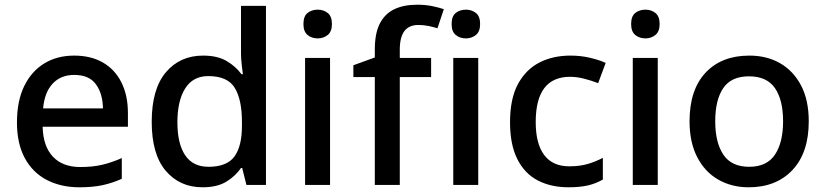

<svg xmlns="http://www.w3.org/2000/svg" viewBox="-20 -785 3504 815"><path d="M295 -549Q366 -549 417 -519.5Q468 -490 495.5 -435Q523 -380 523 -305V-247H161Q163 -164 204.5 -120Q246 -76 321 -76Q373 -76 413.5 -85.5Q454 -95 497 -114V-26Q457 -8 415.5 1Q374 10 317 10Q239 10 179 -21Q119 -52 85.5 -113.5Q52 -175 52 -265Q52 -356 82.5 -419Q113 -482 167.5 -515.5Q222 -549 295 -549ZM295 -467Q238 -467 203.5 -430Q169 -393 163 -325H417Q416 -388 387 -427.5Q358 -467 295 -467Z M840 10Q743 10 683.5 -60Q624 -130 624 -268Q624 -407 684 -478Q744 -549 842 -549Q903 -549 942 -526Q981 -503 1005 -470H1011Q1009 -484 1006 -510.5Q1003 -537 1003 -558V-760H1109V0H1026L1008 -72H1003Q980 -38 941 -14Q902 10 840 10ZM865 -77Q943 -77 975 -120.5Q1007 -164 1007 -251V-267Q1007 -362 976.5 -412Q946 -462 864 -462Q799 -462 766 -409.5Q733 -357 733 -266Q733 -175 766 -126Q799 -77 865 -77Z M1381 -539V0H1275V-539ZM1329 -744Q1353 -744 1371 -730Q1389 -716 1389 -683Q1389 -651 1371 -636.5Q1353 -622 1329 -622Q1303 -622 1285.5 -636.5Q1268 -651 1268 -683Q1268 -716 1285.5 -730Q1303 -744 1329 -744Z M1810 -458H1677V0H1571V-458H1480V-508L1571 -541V-575Q1571 -644 1592.5 -685.5Q1614 -727 1654 -746Q1694 -765 1751 -765Q1786 -765 1815 -759Q1844 -753 1864 -746L1837 -665Q1821 -670 1800 -674.5Q1779 -679 1756 -679Q1716 -679 1696.5 -653Q1677 -627 1677 -574V-539H1810Z M2010 -539V0H1904V-539ZM1958 -744Q1982 -744 2000 -730Q2018 -716 2018 -683Q2018 -651 2000 -636.5Q1982 -622 1958 -622Q1932 -622 1914.5 -636.5Q1897 -651 1897 -683Q1897 -716 1914.5 -730Q1932 -744 1958 -744Z M2393 10Q2319 10 2263 -19Q2207 -48 2176 -109.5Q2145 -171 2145 -266Q2145 -366 2178.5 -428Q2212 -490 2269.5 -519.5Q2327 -549 2401 -549Q2446 -549 2485.5 -539.5Q2525 -530 2551 -518L2519 -432Q2491 -443 2459.5 -451Q2428 -459 2400 -459Q2254 -459 2254 -267Q2254 -175 2290 -127Q2326 -79 2396 -79Q2441 -79 2475 -89Q2509 -99 2539 -115V-23Q2510 -6 2476 2Q2442 10 2393 10Z M2772 -539V0H2666V-539ZM2720 -744Q2744 -744 2762 -730Q2780 -716 2780 -683Q2780 -651 2762 -636.5Q2744 -622 2720 -622Q2694 -622 2676.5 -636.5Q2659 -651 2659 -683Q2659 -716 2676.5 -730Q2694 -744 2720 -744Z M3413 -270Q3413 -137 3344 -63.5Q3275 10 3158 10Q3086 10 3029 -22.5Q2972 -55 2939.5 -118Q2907 -181 2907 -270Q2907 -404 2975 -476.5Q3043 -549 3161 -549Q3235 -549 3291.5 -516.5Q3348 -484 3380.5 -422Q3413 -360 3413 -270ZM3016 -270Q3016 -180 3050.5 -128.5Q3085 -77 3160 -77Q3235 -77 3269.5 -128.5Q3304 -180 3304 -270Q3304 -361 3269.5 -411Q3235 -461 3159 -461Q3084 -461 3050 -411Q3016 -361 3016 -270Z"/></svg>

Font: Noto Sans Tangsa Medium
Style: Regular
Weight: 500
Version: Version 1.504